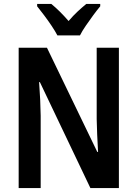

<svg xmlns="http://www.w3.org/2000/svg" viewBox="-20 -957 699 977"><path d="M585 0H440L183 -539H179Q186 -445 187 -368V0H75V-714H219L475 -184H479Q476 -229 474.5 -272Q473 -315 472 -351V-714H585ZM272 -777Q261 -798 243 -825Q225 -852 205 -878.5Q185 -905 169 -925V-937H241Q283 -903 329 -850Q353 -878 374.5 -898Q396 -918 419 -937H490V-925Q474 -906 454.5 -879.5Q435 -853 416.5 -826Q398 -799 387 -777Z"/></svg>

Font: Noto Sans Ethiopic Condensed SemiBold
Style: Regular
Weight: 600
Width: 3
Designer: Monotype Design Team
Foundry: Monotype Imaging Inc.
Version: Version 2.102; ttfautohint (v1.8.4.7-5d5b)